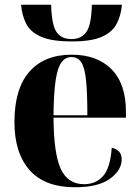

<svg xmlns="http://www.w3.org/2000/svg" viewBox="-20 -781 589 811"><path d="M284 -606Q199 -606 154 -625.5Q109 -645 91 -680Q73 -715 69 -761H196Q198 -678 218 -647Q238 -616 282 -616Q325 -616 345.5 -647Q366 -678 368 -761H495Q491 -715 472.5 -680Q454 -645 410 -625.5Q366 -606 284 -606ZM297 10Q169 10 105 -62.5Q41 -135 41 -265Q41 -406 104 -478Q167 -550 283 -550Q390 -550 451 -488.5Q512 -427 512 -308V-284H206Q207 -131 237 -67Q267 -3 335 -3Q385 -3 415.5 -37.5Q446 -72 452 -157Q494 -148 494 -108Q494 -62 444.5 -26Q395 10 297 10ZM349 -294Q349 -388 343.5 -441.5Q338 -495 323.5 -517.5Q309 -540 282 -540Q256 -540 239.5 -517.5Q223 -495 215 -441.5Q207 -388 206 -294Z"/></svg>

Font: Noto Serif Display SemiCondensed ExtraBold
Style: Regular
Weight: 800
Width: 4
Designer: Monotype Design Team
Foundry: Monotype Imaging Inc.
Version: Version 2.009